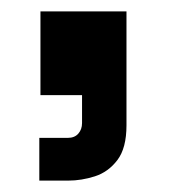

<svg xmlns="http://www.w3.org/2000/svg" viewBox="-20 -167 297 337"><path d="M51 0V-147H202V53Q202 93 186 114Q170 135 146.5 142.5Q123 150 100 150H49V75H99Q111 75 117.5 67.5Q124 60 124 49V0Z"/></svg>

Font: SUSE Thin
Style: Bold
Weight: 700
Version: Version 1.000